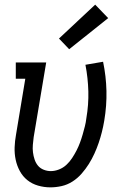

<svg xmlns="http://www.w3.org/2000/svg" viewBox="-20 -799 540 827"><path d="M197 8Q170 8 144 0.5Q118 -7 98 -23Q78 -39 65.5 -62Q53 -85 47.5 -111Q42 -137 43 -164.5Q44 -192 49 -219L89 -460H48V-530H179L125 -208Q123 -192 121.5 -175.5Q120 -159 122 -143Q124 -127 129 -112Q134 -97 143.5 -85.5Q153 -74 168 -68Q183 -62 199 -62Q216 -62 234 -69Q252 -76 266 -89Q280 -102 290.5 -118Q301 -134 309.5 -150.5Q318 -167 324.5 -184.5Q331 -202 336 -219.5Q341 -237 345.5 -254.5Q350 -272 352 -290Q362 -348 360.5 -405.5Q359 -463 348 -520L424 -533Q437 -471 438.5 -407.5Q440 -344 429 -279Q425 -255 419 -231Q413 -207 405 -183.5Q397 -160 386.5 -137Q376 -114 362.5 -92.5Q349 -71 331.5 -51Q314 -31 292 -17Q270 -3 245.5 2.5Q221 8 197 8ZM278 -587 234 -633 390 -779 446 -721Z"/></svg>

Font: Iosevka Slab Oblique
Style: Regular
Weight: 400
Italic angle: -9°
Monospace: yes
Designer: Belleve Invis
Foundry: Belleve Invis
Version: Version 11.1.1; ttfautohint (v1.8.3)